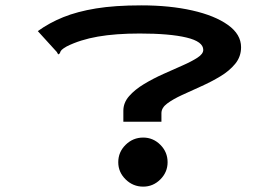

<svg xmlns="http://www.w3.org/2000/svg" viewBox="-20 -685 1040 716"><path d="M440 -272Q440 -302 461.5 -326.5Q483 -351 517 -371.5Q551 -392 589 -409Q627 -426 661 -441Q695 -456 716.5 -470Q738 -484 738 -499Q738 -530 675.5 -545Q613 -560 501 -560Q411 -560 345 -548.5Q279 -537 229 -512Q215 -504 210 -499Q205 -494 203 -486L197 -482L192 -491L121 -569Q164 -600 216 -621Q268 -642 338 -653.5Q408 -665 507 -665Q613 -665 697 -646Q781 -627 830 -592Q879 -557 879 -509Q879 -474 857.5 -447.5Q836 -421 802 -400.5Q768 -380 730 -363Q692 -346 658.5 -330.5Q625 -315 603.5 -299Q582 -283 582 -263V-231H440ZM514 11Q476 11 448.5 -16Q421 -43 421 -80Q421 -118 448.5 -145Q476 -172 514 -172Q551 -172 578 -145Q605 -118 605 -80Q605 -43 578 -16Q551 11 514 11Z"/></svg>

Font: Inconsolata UltraExpanded ExtraBold
Style: Regular
Weight: 800
Width: 9
Monospace: yes
Designer: Raph Levien, Cyreal, Brenton Simpson
Foundry: Raph Levien, Cyreal, Google
Version: Version 3.001; ttfautohint (v1.8.2.53-6de2)